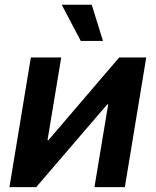

<svg xmlns="http://www.w3.org/2000/svg" viewBox="-20 -773 643 793"><path d="M495.6 0H370.1L426.8 -341.8H422.9L129.4 0H19L107.4 -535.6H232.9L176.3 -194.3H180.2L472.2 -535.6H584ZM313.5 -604 234.9 -753.4H358.9L405.3 -604Z"/></svg>

Font: Inter 20pt SemiBold
Style: Italic
Weight: 600
Italic angle: -9.3988°
Version: Version 4.001;git-66647c0bb